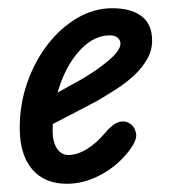

<svg xmlns="http://www.w3.org/2000/svg" viewBox="-20 -442 422 467"><path d="M143 5Q88 5 58 -30.5Q28 -66 28 -131Q28 -189 46.5 -241.5Q65 -294 96.5 -334.5Q128 -375 168.5 -398.5Q209 -422 253 -422Q299 -422 324.5 -402.5Q350 -383 350 -343Q350 -319 337.5 -297.5Q325 -276 305.5 -258Q286 -240 262.5 -225Q239 -210 217 -197Q196 -186 167.5 -171Q139 -156 112.5 -142.5Q86 -129 68 -120L82 -197Q95 -203 111.5 -212Q128 -221 145.5 -231Q163 -241 178 -249Q219 -273 246 -296.5Q273 -320 273 -336Q273 -344 266.5 -350Q260 -356 247 -356Q210 -356 178 -323.5Q146 -291 127 -238.5Q108 -186 108 -124Q108 -97 118.5 -81Q129 -65 146 -65Q168 -65 191.5 -79.5Q215 -94 235 -118Q253 -140 269 -145Q285 -150 298 -140Q308 -133 311 -117Q314 -101 293 -74Q265 -38 224.5 -16.5Q184 5 143 5Z"/></svg>

Font: Edu VIC WA NT Beginner Medium
Style: Regular
Weight: 500
Designer: Tina and Corey Anderson
Foundry: Google for Education
Version: Version 1.003